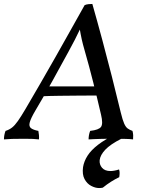

<svg xmlns="http://www.w3.org/2000/svg" viewBox="-47 -702 754 971"><path d="M-27 3Q-27 -8 -25 -19Q-23 -30 -19 -40Q0 -46 14 -57Q28 -68 43.5 -90Q59 -112 82 -151Q120 -216 158 -281.5Q196 -347 233 -412.5Q270 -478 307 -544Q344 -610 381 -676Q390 -680 401 -681Q412 -682 420 -682Q446 -591 470.5 -499.5Q495 -408 518.5 -316Q542 -224 564 -132Q573 -95 581 -77Q589 -59 599 -52Q609 -45 623 -40Q626 -29 626.5 -18.5Q627 -8 626 3Q610 1 589.5 0.5Q569 0 549.5 0Q530 0 515 0Q502 0 488.5 0Q475 0 460.5 0.5Q446 1 431 1.5Q416 2 401 3Q401 -8 403 -19Q405 -30 409 -40Q453 -45 464 -60.5Q475 -76 464 -122Q445 -204 424.5 -285.5Q404 -367 381 -447Q372 -478 366.5 -502.5Q361 -527 355 -563H362Q345 -527 331.5 -501Q318 -475 299 -440Q259 -366 217.5 -291.5Q176 -217 132 -143Q109 -104 103.5 -83.5Q98 -63 109.5 -54Q121 -45 147 -40Q149 -30 150 -19Q151 -8 150 3Q134 1 119 0.5Q104 0 89 0Q74 0 58 0Q32 0 13.5 0.5Q-5 1 -27 3ZM161 -215 183 -265H446L449 -219Q404 -219 353.5 -218.5Q303 -218 253 -217.5Q203 -217 161 -215ZM538 -23 566 0Q511 28 485.5 55Q460 82 457 108Q455 130 469 146.5Q483 163 512 163Q520 163 531.5 161Q543 159 555 155Q558 163 558 172.5Q558 182 556 194Q535 204 514.5 217Q494 230 473 247Q469 248 464 248.5Q459 249 454 249Q435 249 414 238Q393 227 380.5 203.5Q368 180 373 143Q378 113 396 85Q414 57 449 30Q484 3 538 -23Z"/></svg>

Font: Vollkorn
Style: Italic
Weight: 400
Italic angle: -11°
Designer: Friedrich Althausen
Foundry: Friedrich Althausen
Version: Version 5.001